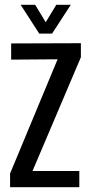

<svg xmlns="http://www.w3.org/2000/svg" viewBox="-20 -780 374 800"><path d="M22 0V-57L220 -533L26.5 -531.5V-599L317 -600V-541.5L115.5 -67.5H310.5V0ZM143.5 -640 66 -760H126.5L170.5 -687.5L214.5 -760H275L197 -640Z"/></svg>

Font: Big Shoulders Text Thin Medium
Style: Regular
Weight: 500
Version: Version 2.002